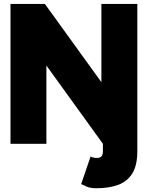

<svg xmlns="http://www.w3.org/2000/svg" viewBox="-20 -743 764 992"><path d="M689.5 38.1Q689.5 111.3 663.6 153.1Q637.7 194.8 590.3 212.2Q543 229.5 478.5 229.5Q446.3 229.5 427.7 221.2Q409.2 212.9 399.4 208L448.2 65.4Q453.1 68.8 462.4 71Q471.7 73.2 478.5 73.2Q497.6 73.2 504.6 64.7Q511.7 56.2 511.7 38.1V0L219.7 -404.3V0H34.2V-722.7H211.9L503.9 -318.4V-722.7H689.5Z"/></svg>

Font: Giphurs Black
Style: Regular
Weight: 900
Version: Version 0.920; ttfautohint (v1.8.4.7-5d5b)